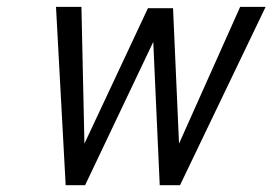

<svg xmlns="http://www.w3.org/2000/svg" viewBox="-20 -544 800 564"><path d="M430.2 -420.9 230 0H172.9L144.5 -523.9H219.2L228 -122.1L414.6 -520Q414.6 -520 488.3 -520L505.9 -122.1L685.5 -523.9H760.3L508.8 0H449.2Z"/></svg>

Font: Tuffy
Style: Italic
Weight: 400
Italic angle: -12°
Designer: Thatcher Ulrich, Karoly Barta and Michael Everson
Version: Version 001.271